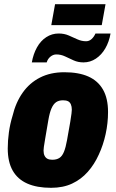

<svg xmlns="http://www.w3.org/2000/svg" viewBox="-20 -885 553 917"><path d="M224 12Q156 12 110 -8.5Q64 -29 40.5 -70.5Q17 -112 17 -176Q17 -213 22.5 -253Q28 -293 40 -332Q55 -395 88 -442Q121 -489 171 -514.5Q221 -540 287 -540Q356 -540 402 -519.5Q448 -499 472 -457Q496 -415 496 -350Q496 -297 484.5 -244.5Q473 -192 452 -147Q431 -100 399 -64Q367 -28 324 -8Q281 12 224 12ZM230 -122Q250 -122 263.5 -130.5Q277 -139 285.5 -160Q294 -181 300 -215Q311 -274 315.5 -302.5Q320 -331 321.5 -343Q323 -355 323 -361Q323 -376 318.5 -386.5Q314 -397 305 -401.5Q296 -406 281 -406Q261 -406 248 -397Q235 -388 226 -367.5Q217 -347 211 -312Q201 -253 196 -224Q191 -195 189.5 -183.5Q188 -172 188 -166Q188 -151 193 -141Q198 -131 207 -126.5Q216 -122 230 -122ZM132 -587Q139 -627 156.5 -658.5Q174 -690 201 -707.5Q228 -725 260 -725Q287 -725 308.5 -715.5Q330 -706 350 -697Q370 -688 391 -688Q406 -688 417.5 -698.5Q429 -709 436 -725H508Q501 -685 483 -654Q465 -623 438 -605Q411 -587 379 -587Q353 -587 332 -596.5Q311 -606 291 -615.5Q271 -625 249 -625Q234 -625 221 -614.5Q208 -604 203 -587ZM225 -765 243 -865H484L466 -765Z"/></svg>

Font: Archivo Condensed Black
Style: Italic
Weight: 900
Width: 3
Italic angle: -10°
Designer: Hector Gatti
Foundry: Omnibus-Type
Version: Version 2.001